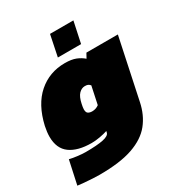

<svg xmlns="http://www.w3.org/2000/svg" viewBox="-200 -803 1033 1110"><g transform="rotate(-30 317.0 -248.5)"><path d="M270 -532 299 -673H455L425 -532ZM140 176Q124 176 95 174.5Q66 173 38 170.5Q10 168 -3 166L31 9Q50 14 82 18Q114 22 136 22Q213 22 253.5 13.5Q294 5 298 -15L300 -24Q279 -17 249 -11.5Q219 -6 193 -6Q101 -6 50 -43Q-1 -80 -1 -159Q-1 -174 1 -191Q3 -208 7 -227Q36 -354 110.5 -419Q185 -484 288 -484Q332 -484 360 -473Q388 -462 410 -443L427 -474H637L552 -72Q536 6 491.5 61.5Q447 117 362.5 146.5Q278 176 140 176ZM287 -163Q312 -163 332 -178L357 -296Q350 -304 343 -307.5Q336 -311 322 -311Q300 -311 282 -292.5Q264 -274 255 -231Q253 -221 251.5 -212.5Q250 -204 250 -197Q250 -176 260.5 -169.5Q271 -163 287 -163Z"/></g></svg>

Font: Kanit Black
Style: Italic
Weight: 900
Italic angle: -12°
Designer: Katatrad Team
Foundry: CadsonDemak
Version: Version 2.000; ttfautohint (v1.8.3)